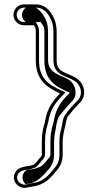

<svg xmlns="http://www.w3.org/2000/svg" viewBox="-20 -708 453 893"><path d="M146.5 -561V-428C146.5 -335.3 198.2 -301.4 259.1 -273.6C225.9 -239.4 198.9 -204 189.6 -143.3C187 -130.2 183.5 -123.7 180.6 -109.4L178.7 -97.6C175.4 -84.1 174.5 -65.3 174.5 -48V10C174.5 16.8 173.4 18 169.7 21.7C157 34.4 150.8 48.1 137.2 57.5C114.3 68.5 74.8 61.4 54.5 88.5C27.1 125.1 59.8 170.3 101.5 165.4C117.2 160.9 132.4 160.5 150.9 155.3C196.1 144.6 220.5 112.7 243.7 84.9C260.2 66.3 271.5 43.3 271.5 10V-48C271.5 -67.1 274.9 -84.1 278.3 -101.1C284.7 -121.3 287.2 -154.8 296 -166.5C311.3 -186.9 329.4 -207.8 347.2 -225.6C362.9 -240.5 371.5 -258 371.5 -277C371.5 -310.1 353.4 -333.3 331.9 -346.4C288.6 -372.9 243.5 -369 243.5 -428V-561C243.5 -577.9 240.5 -597.1 236.1 -610.5C222.7 -646.3 197.7 -687.5 146 -687.5H91C64.4 -687.5 42.5 -665.6 42.5 -639C42.5 -612.4 64.4 -590.5 91 -590.5H138.1C141.4 -585.6 145.5 -577.2 145.5 -574V-573.5C146.1 -568.5 146.5 -563.9 146.5 -561ZM146.1 -605.5H91C72.7 -605.5 57.5 -620.7 57.5 -639C57.5 -657.3 72.7 -672.5 91 -672.5H146C187.9 -672.5 209 -639.6 221.9 -605.5C225.9 -593.1 228.5 -576.2 228.5 -561V-428C228.5 -357.5 289.1 -355 324.1 -333.6C342.1 -322.6 356.5 -304.1 356.5 -277C356.5 -262.8 350.4 -249.4 336.8 -236.4C318 -217.7 299.9 -196.7 284 -175.5C270.1 -156.9 269.5 -123.1 264 -105.6C257.9 -86.7 256.5 -71.1 256.5 -48V10C256.5 39.7 247.2 58.3 232.3 75.1C208.3 103.9 187 131.3 147.5 140.7C131.1 144.5 116.1 145.9 98.6 150.6C70 153.1 47.5 122.9 66.5 97.5C81.1 78 112.6 86 144.8 70.5C162.6 58.2 169.9 42.7 180.3 32.3C184.5 28.1 189.5 19.1 189.5 10V-48C189.5 -65 190.6 -83.2 193.4 -94.6L195.4 -106.6C197.8 -118.6 201.4 -125.6 204.4 -140.7C213.2 -197.8 237.3 -229.6 269.8 -263.1L284.6 -278.4L265.3 -287.2C205.7 -314.5 161.5 -343 161.5 -428V-561C161.5 -582.7 154.2 -593.5 146.1 -605.5ZM186.5 -561V-428C186.5 -337.3 234.1 -308.7 290 -283.1L304.5 -276.5L296.7 -268.5C264.1 -234.9 238.7 -202 229.5 -142.3C226.7 -128.1 223.2 -121.8 220.5 -108.3L218.5 -96.4C215.4 -83.4 214.5 -65.2 214.5 -48V10C214.5 16.9 211.1 23.1 207.2 27C196 38.1 189.7 52.7 170.8 65.7C119.3 90.5 109.1 71.2 93 92.6C77.8 112.8 86 137.9 99.7 148.4C112.1 146.2 120 145.2 126.6 143.3C153.7 135.6 179.2 112 205.6 80.3C221 63 231.5 42.1 231.5 10V-48C231.5 -58.8 233.2 -68.3 233.5 -79.1L233.5 -79.8C240.7 -105.8 241.5 -149.2 257.5 -170.6C273.2 -191.5 291.3 -212.4 309.9 -231C323.7 -244.2 331.5 -259.6 331.5 -277C331.5 -308.2 313.9 -328.8 297.8 -338.6C265.9 -358 203.5 -365.8 203.5 -428V-561C203.5 -577.3 200.7 -595.6 196.4 -608.5C184.8 -639.3 158.9 -668.8 144.9 -672.5H99.8C92.6 -668 82.5 -654.6 82.5 -639C82.5 -623.6 92 -610.4 99.8 -605.5H169.3L176.9 -594.2C181.1 -588 185.5 -580.7 185.5 -573.9C186 -569.5 186.5 -564.1 186.5 -561Z"/></svg>

Font: HoneyBee
Style: Blur
Weight: 700
Foundry: Cannot Into Space Fonts
Version: Version 0.89